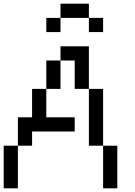

<svg xmlns="http://www.w3.org/2000/svg" viewBox="-20 -1020 732 1040"><path d="M461.5 -923.1H538.5V-846.2H461.5ZM307.7 -923.1V-1000H461.5V-923.1ZM230.8 -923.1H307.7V-846.2H230.8ZM0 0V-230.8H76.9V0ZM538.5 0V-230.8H615.4V0ZM76.9 -230.8V-384.6H153.8V-538.5H230.8V-384.6H384.6V-307.7H153.8V-230.8ZM461.5 -230.8V-538.5H538.5V-230.8ZM230.8 -538.5V-692.3H307.7V-538.5ZM384.6 -538.5V-692.3H307.7V-769.2H461.5V-538.5Z"/></svg>

Font: Mintsoda - Lime Green 13x16
Style: Regular
Weight: 400
Designer: Mintsoda-15
Version: Version 1.0